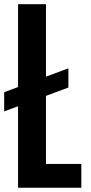

<svg xmlns="http://www.w3.org/2000/svg" viewBox="-20 -879 428 899"><path d="M-0.5 -357.4V-447.3L300.3 -559.1V-469.2ZM64.5 0V-859.4H195.3V-111.3H360.8V0Z"/></svg>

Font: Antonio
Style: Bold
Weight: 700
Designer: Vernon Adams
Foundry: Vernon Adams
Version: Version 1.002